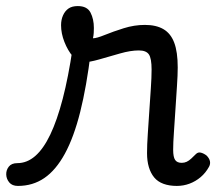

<svg xmlns="http://www.w3.org/2000/svg" viewBox="-127 -595 715 632"><path d="M-68 17Q-87 17 -96.5 5.5Q-106 -6 -106.5 -20.5Q-107 -35 -98 -46.5Q-89 -58 -70 -58Q-38 -58 -11 -81.5Q16 -105 38.5 -152Q61 -199 79.5 -270Q98 -341 112 -436L172 -425Q158 -310 137 -226.5Q116 -143 86.5 -89Q57 -35 19 -9Q-19 17 -68 17ZM455 17Q430 17 411 10Q392 3 380.5 -11Q369 -25 363 -45Q357 -65 357 -91Q357 -118 359.5 -154.5Q362 -191 364.5 -229.5Q367 -268 369.5 -304Q372 -340 372 -366Q372 -403 363 -416Q354 -429 330 -429Q303 -429 268 -419Q233 -409 200 -399.5Q167 -390 147 -390Q129 -390 112.5 -409.5Q96 -429 85 -457Q74 -485 74 -512Q74 -530 80.5 -544.5Q87 -559 98.5 -567Q110 -575 129 -575Q160 -575 171 -553.5Q182 -532 182 -503Q182 -495 181.5 -486.5Q181 -478 179 -469Q191 -469 218 -480Q245 -491 280 -502Q315 -513 350 -513Q387 -513 411 -499Q435 -485 446.5 -454.5Q458 -424 458 -373Q458 -348 455.5 -311.5Q453 -275 450.5 -235Q448 -195 445.5 -160Q443 -125 443 -102Q443 -78 449.5 -68.5Q456 -59 471 -59Q480 -59 487.5 -62.5Q495 -66 502.5 -73Q510 -80 518 -88Q525 -95 534.5 -92.5Q544 -90 553 -83Q562 -74 564 -64.5Q566 -55 561 -46Q550 -26 533.5 -12Q517 2 497 9.5Q477 17 455 17Z"/></svg>

Font: Playwrite IT Trad
Style: Regular
Weight: 400
Designer: Veronika Burian, José Scaglione
Foundry: TypeTogether
Version: Version 1.002